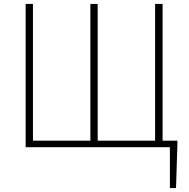

<svg xmlns="http://www.w3.org/2000/svg" viewBox="-20 -746 958 973"><path d="M841 207V0H791V-33H879V-13L872 207ZM110 0V-726H147V-33H438V-726H475V-33H766V-726H804V0Z"/></svg>

Font: Noto Sans TC
Style: Regular
Weight: 100
Designer: Ryoko NISHIZUKA 西塚涼子 (kana, bopomofo & ideographs); Paul D. Hunt (Latin, Greek & Cyrillic); Sandoll Communications 산돌커뮤니
Foundry: Adobe
Version: Version 2.004;hotconv 1.0.118;makeotfexe 2.5.65603